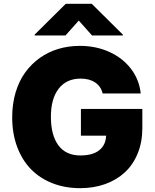

<svg xmlns="http://www.w3.org/2000/svg" viewBox="-20 -978 813 1008"><path d="M519.2 -487.2Q509.9 -524.5 479.8 -544.9Q449.6 -565.3 403.4 -565.3Q329.2 -565.3 288.2 -512.6Q247.2 -459.9 247.2 -365.1Q247.2 -268.1 286.6 -215Q326 -161.9 402 -161.9Q467 -161.9 501.2 -189.5Q535.5 -217 536.9 -265.6H404.8V-406.2H727.3V-305.4Q727.3 -232.2 702.9 -172.6Q678.6 -112.9 635.3 -73Q592 -33 532 -11.5Q471.9 9.9 400.6 9.9Q321.4 9.9 255.3 -16Q189.3 -41.9 142.6 -89.7Q95.9 -137.4 70 -207.2Q44 -277 44 -362.2Q44 -432.9 62.1 -493.3Q80.3 -553.6 112.7 -598.2Q145.2 -642.8 189.5 -674.2Q233.7 -705.6 286.9 -721.4Q340.2 -737.2 399.1 -737.2Q484 -737.2 554.3 -705.3Q624.6 -673.3 668 -616.3Q711.3 -559.3 718.8 -487.2ZM323.9 -791.9H161.9V-796.2L325.3 -958.1H461.6L625 -796.2V-791.9H463.1L393.5 -870Z"/></svg>

Font: Karasuma Gothic
Style: Black
Weight: 900
Designer: Rasmus Andersson / Ryoko Nishizuka
Foundry: Genbu
Version: Version 1.00